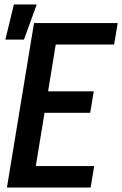

<svg xmlns="http://www.w3.org/2000/svg" viewBox="-20 -838 546 858"><path d="M11 0 132 -735H506L490 -639H229L195 -430H399L383 -334H179L140 -96H401L385 0ZM4 -661 42 -818H144L87 -661Z"/></svg>

Font: Iosevka Term Curly
Style: Bold Italic
Weight: 700
Italic angle: -9°
Designer: Belleve Invis
Foundry: Belleve Invis
Version: Version 32.3.0